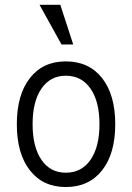

<svg xmlns="http://www.w3.org/2000/svg" viewBox="-20 -752 540 785"><path d="M279.3 -570.3H231.4L141.6 -732.4H226.6ZM249 -501Q343.8 -501 397.5 -432.6Q451.2 -364.3 451.2 -244.1Q451.2 -124 397.5 -55.7Q343.8 12.7 249 12.7Q155.3 12.7 102.1 -55.7Q48.8 -124 48.8 -244.1Q48.8 -364.3 102.1 -432.6Q155.3 -501 249 -501ZM249 -45.9Q313.5 -45.9 350.1 -98.6Q386.7 -151.4 386.7 -244.1Q386.7 -336.9 350.1 -389.6Q313.5 -442.4 249 -442.4Q185.5 -442.4 149.4 -389.6Q113.3 -336.9 113.3 -244.1Q113.3 -151.4 149.4 -98.6Q185.5 -45.9 249 -45.9Z"/></svg>

Font: Lohit Devanagari
Style: Regular
Weight: 400
Version: 2.95.4